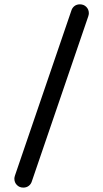

<svg xmlns="http://www.w3.org/2000/svg" viewBox="-20 -767 473 881"><path d="M45.9 52.7Q45.9 46.9 48.8 38.1L307.6 -718.8Q311.5 -731.4 321.8 -739.3Q332 -747.1 346.7 -747.1Q364.3 -747.1 376 -735.4Q387.7 -723.6 387.7 -706.1Q387.7 -700.2 384.8 -691.4L126 65.4Q122.1 78.1 111.8 85.9Q101.6 93.8 86.9 93.8Q69.3 93.8 57.6 82Q45.9 70.3 45.9 52.7Z"/></svg>

Font: YuPearl-Regular
Style: Regular
Weight: 400
Designer: Max Yao
Foundry: Max-Everyday
Version: Version 1.011; ttfautohint (v1.8.3)